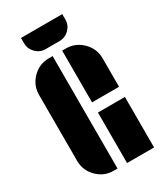

<svg xmlns="http://www.w3.org/2000/svg" viewBox="-217 -963 893 1047"><g transform="rotate(-30 230.0 -440.0)"><path d="M30 -561Q30 -622 73 -665Q116 -708 176 -708H200V0H176Q116 0 73 -43Q30 -86 30 -147ZM283 -708Q343 -708 386.5 -665Q430 -622 430 -561V-382H260V-708ZM260 0V-318H430V0ZM186 -760Q151 -760 125.5 -785.5Q100 -811 100 -846V-880H360V-846Q360 -811 334.5 -785.5Q309 -760 273 -760Z"/></g></svg>

Font: Promplate
Style: Bold
Weight: 400
Designer: Evgeny Tarasenko
Foundry: Evgeny Tarasenko
Version: Version 1.000